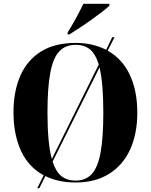

<svg xmlns="http://www.w3.org/2000/svg" viewBox="-20 -951 794 1011"><path d="M336 -780Q356 -811 379.5 -854Q403 -897 419 -931H556V-921Q543 -908 517.5 -888.5Q492 -869 461.5 -847Q431 -825 400 -805Q369 -785 346 -770H336ZM210 -28Q130 -71 90.5 -157Q51 -243 51 -359Q51 -470 87 -552Q123 -634 195.5 -679.5Q268 -725 379 -725Q425 -725 465 -715.5Q505 -706 539 -689L571 -755H583L547 -684Q624 -641 663.5 -557Q703 -473 703 -358Q703 -247 665.5 -164.5Q628 -82 555 -36Q482 10 378 10Q287 10 219 -24L187 40H176ZM500 -611Q483 -667 453.5 -691Q424 -715 379 -715Q325 -715 292.5 -681Q260 -647 245 -568.5Q230 -490 230 -358Q230 -196 253 -114ZM378 0Q431 0 463 -34.5Q495 -69 509.5 -147.5Q524 -226 524 -358Q524 -515 504 -596L257 -100Q274 -47 303.5 -23.5Q333 0 378 0Z"/></svg>

Font: Noto Serif Display SemiCondensed ExtraBold
Style: Regular
Weight: 800
Width: 4
Designer: Monotype Design Team
Foundry: Monotype Imaging Inc.
Version: Version 2.009